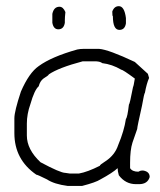

<svg xmlns="http://www.w3.org/2000/svg" viewBox="-20 -616 528 632"><path d="M253.9 -455.1H306.6Q337.9 -452.6 423.8 -412.1L466.8 -373L470.7 -359.4Q462.4 -340.3 457 -310.5Q454.6 -309.6 447.3 -267.6Q431.6 -198.2 431.6 -191.4L416 -146.5Q408.2 -122.1 408.2 -80.1V-62.5Q415.5 -50.8 435.5 -50.8Q441.9 -54.7 447.3 -54.7H451.2Q472.7 -51.3 472.7 -33.2Q465.8 -9.8 437.5 -9.8H427.7Q393.1 -9.8 371.1 -39.1Q367.2 -52.7 367.2 -62.5Q351.1 -47.4 310.5 -25.4Q295.4 -15.6 250 -3.9H203.1Q158.2 -9.8 134.8 -25.4Q103.5 -41 99.6 -41Q27.3 -90.8 27.3 -177.7V-226.6Q27.3 -249.5 48.8 -314.5Q75.7 -376.5 107.4 -398.4Q149.4 -429.2 234.4 -453.1Q244.6 -455.1 253.9 -455.1ZM68.4 -169.9Q68.4 -124 113.3 -82Q178.7 -46.9 195.3 -46.9L209 -44.9H240.2Q268.1 -49.8 308.6 -70.3Q308.6 -73.7 328.1 -85.9Q358.4 -106 369.1 -138.7Q388.7 -185.5 394.5 -224.6Q399.4 -229.5 404.3 -271.5Q407.2 -273.4 418 -330.1Q419.4 -330.1 423.8 -357.4Q384.3 -386.7 378.9 -386.7Q349.1 -404.3 316.4 -408.2Q311 -413.1 296.9 -414.1H252Q172.9 -393.1 140.6 -371.1Q140.6 -368.2 123 -357.4Q111.8 -349.1 107.4 -332Q93.3 -319.8 80.1 -273.4Q68.4 -240.7 68.4 -209ZM371.1 -595.7Q389.6 -595.7 394.5 -556.6V-539.1Q391.1 -517.6 373 -517.6Q351.6 -517.6 351.6 -562.5Q349.6 -562.5 349.6 -578.1Q356 -595.7 371.1 -595.7ZM175.8 -593.8Q188 -593.8 195.3 -576.2Q193.4 -559.6 193.4 -548.8V-541Q189.9 -519.5 171.9 -519.5Q156.2 -519.5 152.3 -541V-570.3Q157.2 -593.8 175.8 -593.8Z"/></svg>

Font: CEF Fonts CJK
Style: Regular
Weight: 400
Designer: PartyBoss (派对大魔王)
Version: Release 2.25